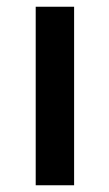

<svg xmlns="http://www.w3.org/2000/svg" viewBox="-20 -550 325 570"><path d="M200 0V-530H86V0Z"/></svg>

Font: Be Vietnam Pro Medium
Style: Regular
Weight: 500
Designer: Lam Bao, Tony Le, Vietanh Nguyen
Foundry: Yellow Type Foundry
Version: Version 1.002